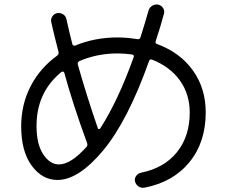

<svg xmlns="http://www.w3.org/2000/svg" viewBox="-20 -822 1040 880"><path d="M261.7 -492.2Q146.5 -398.4 147.5 -243.2Q147.5 -161.1 178.2 -114.7Q209 -68.4 250 -68.4Q304.7 -68.4 377 -149.4Q382.8 -156.2 378.9 -167Q312.5 -348.6 274.4 -489.3Q273.4 -493.2 269 -493.7Q264.6 -494.1 261.7 -492.2ZM519.5 -577.1Q424.8 -577.1 343.8 -542Q334 -537.1 336.9 -525.4Q375 -389.6 428.7 -233.4Q429.7 -230.5 434.1 -230.5Q438.5 -230.5 439.5 -233.4Q522.5 -363.3 592.8 -560.5Q596.7 -569.3 585 -572.3Q549.8 -577.1 519.5 -577.1ZM243.2 2.9Q173.8 2.9 125.5 -62.5Q77.1 -127.9 77.1 -243.2Q77.1 -342.8 120.1 -426.3Q163.1 -509.8 241.2 -566.4Q251 -573.2 248 -585Q229.5 -655.3 214.8 -720.7Q211.9 -734.4 219.7 -746.6Q227.5 -758.8 241.7 -761.7Q255.9 -764.6 268.6 -756.8Q281.2 -749 284.2 -735.4Q299.8 -665 311.5 -620.1Q314.5 -610.4 325.2 -613.3Q414.1 -650.4 519.5 -650.4Q559.6 -650.4 609.4 -642.6Q621.1 -640.6 624 -651.4Q639.6 -700.2 661.1 -774.4Q665 -788.1 678.2 -795.9Q691.4 -803.7 705.1 -800.8Q718.8 -797.9 727.1 -785.6Q735.4 -773.4 731.4 -758.8Q716.8 -703.1 693.4 -632.8Q690.4 -623 700.2 -620.1Q805.7 -581.1 864.3 -499Q922.9 -417 922.9 -306.6Q922.9 -169.9 848.1 -78.6Q773.4 12.7 642.6 38.1Q627.9 41 615.2 32.7Q602.5 24.4 598.6 8.8Q595.7 -3.9 604 -15.6Q612.3 -27.3 626 -30.3Q732.4 -51.8 791 -124.5Q849.6 -197.3 849.6 -306.6Q849.6 -390.6 804.2 -453.6Q758.8 -516.6 676.8 -548.8Q666 -551.8 663.1 -542Q565.4 -267.6 452.6 -132.3Q339.8 2.9 243.2 2.9Z"/></svg>

Font: Rounded-X Mgen+ 1m regular
Style: Regular
Weight: 400
Designer: [Source Han Sans]
Ryoko NISHIZUKA  (kana & ideographs); Paul D. Hunt (Latin, Greek & Cyrillic); Wenlong ZHANG  (bopomofo
Version: Version 1.059.20150602